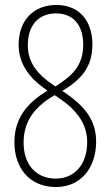

<svg xmlns="http://www.w3.org/2000/svg" viewBox="-20 -743 445 773"><path d="M207 -723C113 -723 55 -659 55 -563C55 -483 101 -426 171 -378C95 -332 38 -272 38 -171C38 -64 101 10 205 10C306 10 367 -68 367 -173C367 -269 310 -324 231 -377C303 -421 352 -469 352 -564C352 -659 299 -723 207 -723ZM205 -689C277 -689 315 -640 315 -563C315 -479 271 -438 203 -395C131 -442 92 -490 92 -561C92 -640 134 -689 205 -689ZM75 -169C75 -264 130 -319 200 -360L216 -349C299 -294 331 -235 331 -171C331 -83 282 -24 204 -24C129 -24 75 -76 75 -169Z"/></svg>

Font: Noto Sans Sinhala ExtraCondensed ExtraLight
Style: Regular
Weight: 200
Width: 2
Designer: Jelle Bosma - Monotype Design Team
Foundry: Monotype Imaging Inc.
Version: Version 2.006